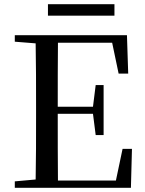

<svg xmlns="http://www.w3.org/2000/svg" viewBox="-20 -901 696 921"><path d="M210 -826H529V-881H210ZM549 -548H595L589 -732H51V-701L151 -693C153 -593 153 -493 153 -392V-339C153 -239 153 -138 151 -40L51 -31V0H608L613 -187H568L536 -35H258C257 -136 257 -238 257 -355H426L439 -253H477V-493H439L426 -389H257C257 -497 257 -598 258 -696H518Z"/></svg>

Font: Noto Serif CJK SC Medium
Style: Regular
Weight: 500
Designer: Ryoko NISHIZUKA 西塚涼子 (kana & ideographs); Frank Grießhammer (Latin, Greek & Cyrillic); Wenlong ZHANG 张文龙 (bopomofo); San
Foundry: Adobe
Version: Version 2.001;hotconv 1.1.0;makeotfexe 2.6.0